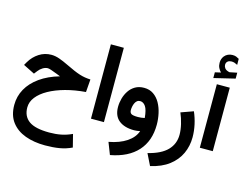

<svg xmlns="http://www.w3.org/2000/svg" viewBox="-147 -1109 2168 1685"><g transform="rotate(15 937.0 -266.0)"><path d="M353.7 -289.1Q249.8 -258.9 177.6 -207.5Q105.5 -156.1 68.1 -88.8Q30.8 -21.6 30.8 56.2Q30.8 150.8 76.8 211.5Q122.8 272.2 202.4 301.4Q282.1 330.6 382.8 330.6Q454.7 330.6 512.8 320.8Q571 311.1 624.2 285.6L594.9 169.6Q545.4 192.7 496.2 202.3Q447.1 211.9 389.6 211.9Q262.1 211.9 204.5 170.6Q147 129.2 147 48.3Q147 -2.4 181.8 -46.7Q216.6 -91 279.5 -126.1Q342.4 -161.1 426.6 -184.2Q510.8 -207.2 609.7 -215L618.7 -331.2Q591.8 -332.4 567.9 -336.3Q544 -340.2 518.6 -348.3Q493.2 -356.3 462 -369.8Q430.9 -383.2 389 -403.5Q345.4 -424.8 306.8 -438.5Q268.3 -452.1 233.4 -452.1Q172.7 -452.1 122.3 -419.8Q71.9 -387.4 39.9 -333.3L23.2 -304.2L126.6 -252.6L148.8 -281.2Q165.1 -302.5 188 -316.3Q210.9 -330.1 232.9 -330.1Q243 -330.1 264.9 -322.8Q286.9 -315.4 321 -302.1Q328.8 -299.1 334.2 -296.8Q339.6 -294.5 344.2 -292.9Q348.7 -291.2 353.7 -289.1Z M712.4 -675.8V-0.5H830.1V-675.8Z M1157.8 -6.6Q1137.3 53.6 1074.2 95.9Q1011.1 138.2 913.5 156.4L955.7 265Q1116.4 235.1 1200.3 142.2Q1284.2 49.3 1284.2 -98.6Q1284.2 -150 1273 -200.5Q1261.9 -251 1238.8 -292.2Q1215.6 -333.4 1179.6 -358.1Q1143.7 -382.8 1093.8 -382.8Q1047.8 -382.8 1013.9 -363.1Q980 -343.4 958.2 -310.6Q936.3 -277.9 925.7 -239.1Q915 -200.3 915 -162.1Q915 -80.7 965.1 -40.3Q1015.1 0 1103.5 0Q1114.9 0 1130 -1.8Q1145 -3.6 1157.8 -6.6ZM1166.8 -128.2Q1151.7 -124.7 1136 -122.9Q1120.3 -121.1 1106 -121.1Q1060.1 -121.1 1045.4 -131.1Q1030.8 -141.1 1030.8 -164.6Q1030.8 -179 1034 -195.8Q1037.2 -212.5 1044 -227.3Q1050.8 -242.2 1062.2 -251.7Q1073.5 -261.2 1089.8 -261.2Q1119.6 -261.2 1140 -231.4Q1160.4 -201.6 1166.8 -128.2Z M1568.3 -296.9 1456.1 -256.8Q1476.1 -210.1 1488 -159.5Q1500 -108.9 1500 -64.9Q1500 18.2 1444 76.1Q1388.1 134 1269.4 162.8L1320.9 267.3Q1422.7 244.3 1487.9 194.2Q1553.1 144.1 1584.7 75.3Q1616.2 6.4 1616.2 -72.8Q1616.2 -129.3 1603.7 -186.8Q1591.2 -244.3 1568.3 -296.9Z M1709.8 -686.8 1657.2 -674.7V-622.7L1848.1 -668.6V-722.3L1785.1 -709.5Q1783.1 -709 1780.8 -709Q1777.9 -709 1775.6 -709.8Q1773.3 -710.6 1770.9 -711.4Q1747.6 -718 1737.3 -731.9Q1727.1 -745.8 1726.6 -760.7Q1726.6 -772.1 1730 -779.9Q1733.5 -787.8 1739.1 -792.6Q1746.6 -799.6 1756.3 -802.1Q1766.1 -804.7 1774.9 -804.7Q1789.6 -804.7 1802.3 -800.5Q1814.9 -796.3 1829.6 -788.5L1829.1 -843.1Q1815.1 -851.4 1802.1 -856.6Q1789 -861.8 1768.1 -861.8Q1747.7 -861.8 1728.3 -853.3Q1709 -844.7 1695.7 -827.9Q1686.7 -816.4 1681.2 -801.3Q1675.8 -786.1 1675.8 -767.1Q1675.8 -741.1 1685.4 -721.6Q1695 -702.1 1709.8 -686.8ZM1701.2 -578.3V-1.4H1818.8V-578.3Z"/></g></svg>

Font: Vazir Variable Regular
Style: Regular
Weight: 400
Designer: Saber Rastikerdar
Foundry: Saber Rastikerdar
Version: Version 30.1.0